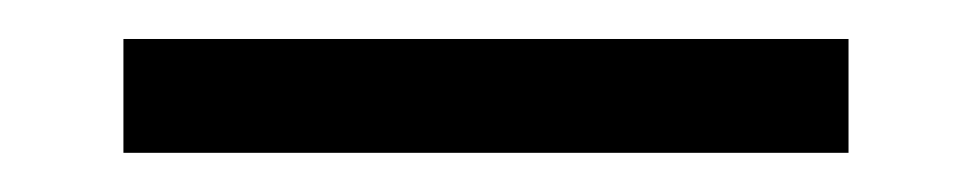

<svg xmlns="http://www.w3.org/2000/svg" viewBox="-20 -287 492 98"><path d="M413.1 -209H43V-267.1H413.1Z"/></svg>

Font: SakalBharati
Style: Regular
Weight: 400
Designer: CDAC GIST
Foundry: CDAC
Version: 13.02